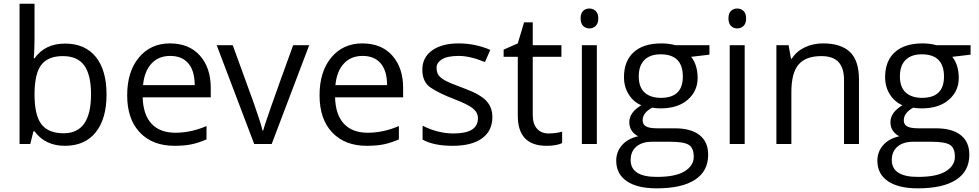

<svg xmlns="http://www.w3.org/2000/svg" viewBox="-20 -780 5301 1040"><path d="M325.2 -58.1Q473.1 -58.1 473.1 -269Q473.1 -373.5 436.8 -424.8Q400.4 -476.1 320.3 -476.1Q240.2 -476.1 203.6 -428.5Q167 -380.9 167 -268.1Q167 -155.3 204.6 -106.7Q242.2 -58.1 325.2 -58.1ZM167 -68.8H161.1L144 0H85.9V-759.8H167V-575.2Q167 -513.2 163.1 -463.9H167Q223.6 -543.9 332 -543.9Q440.4 -543.9 498.8 -471.9Q557.1 -399.9 557.1 -268.1Q557.1 -136.2 498.3 -63.2Q439.5 9.8 332 9.8Q224.6 9.8 167 -68.8Z M754.9 -318.8H1034.7Q1034.7 -395.5 1000.5 -436.3Q966.3 -477.1 902.3 -477.1Q838.4 -477.1 800 -435.1Q761.7 -393.1 754.9 -318.8ZM924.8 9.8Q806.2 9.8 737.5 -62.5Q668.9 -134.8 668.9 -263.7Q668.9 -392.6 732.7 -468.8Q796.4 -544.9 900.4 -544.9Q1004.4 -544.9 1063 -478.8Q1121.6 -412.6 1121.6 -304.2V-252.9H752.9Q755.4 -158.7 800.8 -109.9Q846.2 -61 930.2 -61Q1014.2 -61 1098.6 -97.2V-24.9Q1055.7 -6.3 1017.3 1.7Q979 9.8 924.8 9.8Z M1405.8 -73.2Q1414.1 -112.3 1567.9 -535.2H1654.8L1451.7 0H1356.9L1153.8 -535.2H1240.7L1356 -217.8Q1395 -106.4 1401.9 -73.2Z M1796.9 -318.8H2076.7Q2076.7 -395.5 2042.5 -436.3Q2008.3 -477.1 1944.3 -477.1Q1880.4 -477.1 1842 -435.1Q1803.7 -393.1 1796.9 -318.8ZM1966.8 9.8Q1848.1 9.8 1779.5 -62.5Q1710.9 -134.8 1710.9 -263.7Q1710.9 -392.6 1774.7 -468.8Q1838.4 -544.9 1942.4 -544.9Q2046.4 -544.9 2105 -478.8Q2163.6 -412.6 2163.6 -304.2V-252.9H1794.9Q1797.4 -158.7 1842.8 -109.9Q1888.2 -61 1972.2 -61Q2056.2 -61 2140.6 -97.2V-24.9Q2097.7 -6.3 2059.3 1.7Q2021 9.8 1966.8 9.8Z M2568.8 -139.2Q2568.8 -170.4 2541.7 -192.6Q2514.6 -214.8 2438 -244.1Q2361.3 -273.4 2314.5 -304.2Q2267.6 -335 2267.6 -401.9Q2267.6 -469.2 2320.8 -507.1Q2374 -544.9 2463.9 -544.9Q2553.7 -544.9 2635.7 -509.8L2606.9 -443.8Q2526.4 -477.1 2464.8 -477.1Q2403.3 -477.1 2374 -458.7Q2344.7 -440.4 2344.7 -414.1Q2344.7 -387.7 2355.7 -372.6Q2366.7 -357.4 2391.4 -343.8Q2416 -330.1 2498 -299.8Q2580.1 -269.5 2613.5 -234.4Q2647 -199.2 2647 -146Q2647 -71.3 2591.3 -30.8Q2535.6 9.8 2432.1 9.8Q2328.6 9.8 2269 -23.9V-99.1Q2352.1 -57.1 2437 -57.1Q2568.8 -57.1 2568.8 -139.2Z M2784.7 -153.8V-472.2H2708V-511.2L2784.7 -544.9L2818.8 -659.2H2865.7V-535.2H3021V-472.2H2865.7V-157.2Q2865.7 -108.9 2888.7 -83Q2911.6 -57.1 2951.7 -57.1Q2991.7 -57.1 3024.9 -66.9V-4.9Q2994.6 9.8 2939.9 9.8Q2784.7 9.8 2784.7 -153.8Z M3138.7 -639.6Q3125 -653.3 3125 -680.7Q3125 -708 3138.7 -720.9Q3152.3 -733.9 3172.4 -733.9Q3192.4 -733.9 3206.5 -720.7Q3220.7 -707.5 3220.7 -680.2Q3220.7 -652.8 3206.5 -639.4Q3192.4 -626 3172.4 -626Q3152.3 -626 3138.7 -639.6ZM3212.9 0H3131.8V-535.2H3212.9Z M3560.1 -250Q3678.7 -250 3678.7 -365.2Q3678.7 -485.8 3558.6 -485.8Q3501.5 -485.8 3470.7 -455.3Q3439.9 -424.8 3439.9 -366.2Q3439.9 -307.6 3471.7 -278.8Q3503.4 -250 3560.1 -250ZM3396 86.9Q3396 178.2 3537.6 178.2Q3639.6 178.2 3688.7 147.7Q3737.8 117.2 3737.8 69.3Q3737.8 21.5 3710.9 4.6Q3684.1 -12.2 3609.9 -12.2H3512.7Q3457.5 -12.2 3426.8 14.2Q3396 40.5 3396 86.9ZM3557.6 -192.9Q3533.7 -192.9 3512.7 -196.8Q3460.9 -169.4 3460.9 -127.9Q3460.9 -106 3479 -95.5Q3497.1 -85 3541 -85H3635.7Q3722.7 -85 3769.3 -48.3Q3815.9 -11.7 3815.9 58.1Q3815.9 147 3744.6 193.6Q3673.3 240.2 3536.6 240.2Q3431.6 240.2 3374.8 201.2Q3317.9 162.1 3317.9 90.8Q3317.9 42 3349.1 6.3Q3380.4 -29.3 3437 -42Q3416.5 -51.3 3402.6 -71Q3388.7 -90.8 3388.7 -118.2Q3388.7 -170.9 3453.6 -210Q3412.1 -227.1 3386 -268.1Q3359.9 -309.1 3359.9 -361.8Q3359.9 -449.7 3412.6 -497.3Q3465.3 -544.9 3562 -544.9Q3604 -544.9 3637.7 -535.2H3822.8V-483.9L3723.6 -472.2Q3758.8 -428.2 3758.8 -357.4Q3758.8 -286.6 3705.1 -239.7Q3651.4 -192.9 3557.6 -192.9Z M3939.5 -639.6Q3925.8 -653.3 3925.8 -680.7Q3925.8 -708 3939.5 -720.9Q3953.1 -733.9 3973.1 -733.9Q3993.2 -733.9 4007.3 -720.7Q4021.5 -707.5 4021.5 -680.2Q4021.5 -652.8 4007.3 -639.4Q3993.2 -626 3973.1 -626Q3953.1 -626 3939.5 -639.6ZM4013.7 0H3932.6V-535.2H4013.7Z M4551.8 0V-346.2Q4551.8 -411.6 4522 -443.8Q4492.2 -476.1 4428.7 -476.1Q4344.7 -476.1 4305.7 -430.7Q4266.6 -385.3 4266.6 -280.8V0H4185.5V-535.2H4251.5L4264.6 -461.9H4268.6Q4293.5 -501.5 4338.4 -523.2Q4383.3 -544.9 4438.5 -544.9Q4535.2 -544.9 4584 -498.3Q4632.8 -451.7 4632.8 -349.1V0Z M4974.6 -250Q5093.3 -250 5093.3 -365.2Q5093.3 -485.8 4973.1 -485.8Q4916 -485.8 4885.3 -455.3Q4854.5 -424.8 4854.5 -366.2Q4854.5 -307.6 4886.2 -278.8Q4918 -250 4974.6 -250ZM4810.5 86.9Q4810.5 178.2 4952.1 178.2Q5054.2 178.2 5103.3 147.7Q5152.3 117.2 5152.3 69.3Q5152.3 21.5 5125.5 4.6Q5098.6 -12.2 5024.4 -12.2H4927.2Q4872.1 -12.2 4841.3 14.2Q4810.5 40.5 4810.5 86.9ZM4972.2 -192.9Q4948.2 -192.9 4927.2 -196.8Q4875.5 -169.4 4875.5 -127.9Q4875.5 -106 4893.6 -95.5Q4911.6 -85 4955.6 -85H5050.3Q5137.2 -85 5183.8 -48.3Q5230.5 -11.7 5230.5 58.1Q5230.5 147 5159.2 193.6Q5087.9 240.2 4951.2 240.2Q4846.2 240.2 4789.3 201.2Q4732.4 162.1 4732.4 90.8Q4732.4 42 4763.7 6.3Q4794.9 -29.3 4851.6 -42Q4831.1 -51.3 4817.1 -71Q4803.2 -90.8 4803.2 -118.2Q4803.2 -170.9 4868.2 -210Q4826.7 -227.1 4800.5 -268.1Q4774.4 -309.1 4774.4 -361.8Q4774.4 -449.7 4827.1 -497.3Q4879.9 -544.9 4976.6 -544.9Q5018.6 -544.9 5052.2 -535.2H5237.3V-483.9L5138.2 -472.2Q5173.3 -428.2 5173.3 -357.4Q5173.3 -286.6 5119.6 -239.7Q5065.9 -192.9 4972.2 -192.9Z"/></svg>

Font: OpenSans
Style: Regular
Weight: 400
Foundry: Ascender Corporation
Version: Version 1.10